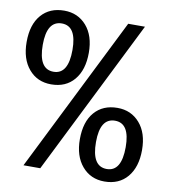

<svg xmlns="http://www.w3.org/2000/svg" viewBox="-82 -792 764 870"><g transform="rotate(10 300.0 -356.5)"><path d="M142.1 -382.8Q78.1 -382.8 39.1 -429Q0 -475.1 0 -553.2Q0 -633.3 38.6 -677.7Q77.1 -722.2 144 -722.2Q207 -722.2 246.6 -676.8Q286.1 -631.3 286.1 -553.2Q286.1 -474.1 247.8 -428.5Q209.5 -382.8 142.1 -382.8ZM143.1 -440.9Q210.9 -440.9 210.9 -553.2Q210.9 -663.1 143.1 -663.1Q74.2 -663.1 74.2 -553.2Q74.2 -440.9 143.1 -440.9ZM516.1 -713.9 160.2 0H83L439 -713.9ZM456.1 8.8Q392.6 8.8 353.3 -37.4Q314 -83.5 314 -161.1Q314 -241.2 352.5 -285.6Q391.1 -330.1 458 -330.1Q521 -330.1 560.5 -284.7Q600.1 -239.3 600.1 -161.1Q600.1 -82.5 561.8 -36.9Q523.4 8.8 456.1 8.8ZM457 -48.8Q524.9 -48.8 524.9 -161.1Q524.9 -271 457 -271Q388.2 -271 388.2 -161.1Q388.2 -48.8 457 -48.8Z"/></g></svg>

Font: Apple Sans Adjectives
Style: Regular
Weight: 400
Monospace: yes
Foundry: Apple Sans Adjectives
Version: Version 0.01